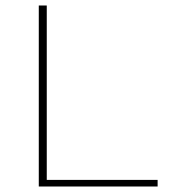

<svg xmlns="http://www.w3.org/2000/svg" viewBox="-20 -678 621 698"><path d="M553 -24V0H121V-658H150V-24Z"/></svg>

Font: Ysabeau Infant Extralight
Style: Regular
Weight: 200
Designer: Christian Thalmann (Catharsis Fonts)
Version: Version 0.003